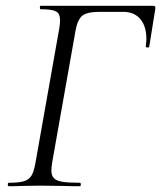

<svg xmlns="http://www.w3.org/2000/svg" viewBox="-20 -645 558 665"><path d="M11 -12Q46 -12 63.5 -17.5Q81 -23 89.5 -37.5Q98 -52 103 -82L185 -545Q188 -563 188 -575Q188 -598 174 -605.5Q160 -613 121 -613Q118 -613 118 -619Q118 -625 121 -625H510Q520 -625 518 -615L497 -484Q496 -480 490 -480.5Q484 -481 485 -485Q487 -503 487 -510Q487 -554 466 -579Q445 -604 406 -604H326Q282 -604 265.5 -591Q249 -578 242 -541L161 -84Q158 -68 158 -55Q158 -37 166.5 -28Q175 -19 195.5 -15.5Q216 -12 256 -12Q260 -12 260 -6Q260 0 256 0Q219 0 199 -1L118 -2L54 -1Q38 0 11 0Q7 0 7 -6Q7 -12 11 -12Z"/></svg>

Font: Cormorant Garamond
Style: Italic
Weight: 400
Italic angle: -10°
Designer: Christian Thalmann (Catharsis Fonts)
Foundry: Catharsis Fonts
Version: Version 4.000